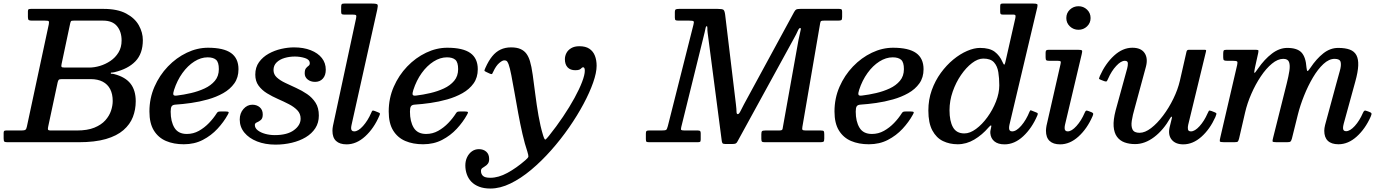

<svg xmlns="http://www.w3.org/2000/svg" viewBox="-62 -800 7767 1080"><path d="M380.5 0Q472 0 533.8 -18Q595.5 -36 632.5 -68.2Q669.5 -100.5 685.5 -142Q701.5 -183.5 701.5 -230.5Q701.5 -292 672.2 -329.5Q643 -367 581 -383Q571 -385.5 566 -385Q561 -384.5 561 -388.5Q561 -392.5 566 -392Q571 -391.5 582 -394Q658 -412 699.8 -455.2Q741.5 -498.5 741.5 -574.5Q741.5 -617 719 -657.5Q696.5 -698 647.5 -724Q598.5 -750 520.5 -750H112.5Q103 -750 99 -747.8Q95 -745.5 95 -736V-704Q95 -690.5 99.8 -687.2Q104.5 -684 117.5 -684H190.5Q208.5 -684 211.8 -680.8Q215 -677.5 212.5 -663.5L89 -87Q86.5 -73.5 80.5 -69.8Q74.5 -66 58.5 -66H-28Q-36 -66 -38.8 -63Q-41.5 -60 -41.5 -52V-22Q-41.5 -7 -37.5 -3.5Q-33.5 0 -19.5 0ZM370.5 -66H225Q209.5 -66 208 -71.2Q206.5 -76.5 209 -87.5L262 -335.5Q264.5 -347 268.5 -351Q272.5 -355 286 -355H447.5Q488 -355 515.8 -340.5Q543.5 -326 557.8 -298.5Q572 -271 572 -232Q572 -206 562.5 -177.2Q553 -148.5 530.5 -123.2Q508 -98 469 -82Q430 -66 370.5 -66ZM301 -420Q285.5 -420 283.8 -424.5Q282 -429 284.5 -440.5L332.5 -667Q335 -678 337.5 -681Q340 -684 353.5 -684H517.5Q570.5 -684 596.2 -653Q622 -622 622 -572Q622 -533.5 604.5 -504.8Q587 -476 559 -457.2Q531 -438.5 499.8 -429.2Q468.5 -420 440.5 -420Z M778.5 -173Q778.5 -106.5 803.5 -66Q828.5 -25.5 871.8 -7Q915 11.5 972 11.5Q1031.5 11.5 1078.8 -13Q1126 -37.5 1161.2 -75.5Q1196.5 -113.5 1219 -154.5Q1226.5 -166.5 1223.5 -169.8Q1220.5 -173 1205 -173H1182Q1170 -173 1165.5 -171.2Q1161 -169.5 1157 -163Q1139 -134.5 1113.5 -108Q1088 -81.5 1056.8 -64Q1025.5 -46.5 989 -46.5Q940.5 -46.5 919.2 -81.5Q898 -116.5 898 -172Q898 -193.5 903.5 -202Q909 -210.5 925 -211.5Q965.5 -214 1013 -220.8Q1060.5 -227.5 1107.5 -240.8Q1154.5 -254 1193.5 -276Q1232.5 -298 1256 -331Q1279.5 -364 1279.5 -410.5Q1279.5 -472 1237.5 -501.8Q1195.5 -531.5 1108 -531.5Q1047.5 -531.5 988.8 -503.5Q930 -475.5 882.5 -426Q835 -376.5 806.8 -311.8Q778.5 -247 778.5 -173ZM933.5 -262.5Q915.5 -260 913.2 -267.8Q911 -275.5 917 -294Q934.5 -348 964.2 -389.2Q994 -430.5 1031 -454Q1068 -477.5 1106 -477.5Q1137.5 -477.5 1153.2 -463.8Q1169 -450 1169 -411Q1169 -372 1146.8 -345.5Q1124.5 -319 1089 -302.5Q1053.5 -286 1012.5 -276.5Q971.5 -267 933.5 -262.5Z M1629 -132.5Q1629 -95.5 1591.2 -67.8Q1553.5 -40 1483.5 -40Q1456 -40 1430.2 -47Q1404.5 -54 1388 -66.8Q1371.5 -79.5 1371.5 -97Q1371.5 -107 1382.8 -111.5Q1394 -116 1405 -125Q1416 -134 1416 -156Q1416 -182 1399.2 -196.5Q1382.5 -211 1357.5 -211Q1328.5 -211 1307.5 -187Q1286.5 -163 1286.5 -127.5Q1286.5 -86 1312.5 -54.2Q1338.5 -22.5 1384 -4.5Q1429.5 13.5 1487.5 13.5Q1535.5 13.5 1579.5 3Q1623.5 -7.5 1657.8 -28Q1692 -48.5 1711.8 -79Q1731.5 -109.5 1731.5 -150Q1731.5 -193.5 1713 -222.2Q1694.5 -251 1665.5 -270.8Q1636.5 -290.5 1604 -305.2Q1571.5 -320 1542.5 -333.8Q1513.5 -347.5 1495 -364.5Q1476.5 -381.5 1476.5 -406Q1476.5 -432 1494 -449Q1511.5 -466 1539 -474Q1566.5 -482 1596.5 -482Q1626 -482 1653.2 -473.5Q1680.5 -465 1680.5 -444Q1680.5 -434.5 1673.2 -429.5Q1666 -424.5 1659 -416Q1652 -407.5 1652 -387Q1652 -366.5 1668.5 -353Q1685 -339.5 1710.5 -339.5Q1737.5 -339.5 1754 -357.8Q1770.5 -376 1770.5 -408Q1770.5 -445.5 1748.5 -473.5Q1726.5 -501.5 1686 -517.5Q1645.5 -533.5 1591.5 -533.5Q1558 -533.5 1520.2 -525Q1482.5 -516.5 1449.2 -498Q1416 -479.5 1395 -450.5Q1374 -421.5 1374 -380Q1374 -343.5 1392.5 -318.2Q1411 -293 1440 -275.2Q1469 -257.5 1501.5 -243.2Q1534 -229 1563 -214Q1592 -199 1610.5 -179.8Q1629 -160.5 1629 -132.5Z M2060 -746Q2065 -768 2061.5 -774Q2058 -780 2029.5 -780H1875Q1863.5 -780 1860.2 -776.5Q1857 -773 1857 -761V-733Q1857 -724 1860.2 -721Q1863.5 -718 1873 -718H1919Q1936.5 -718 1940.2 -714.8Q1944 -711.5 1941 -697.5L1811 -92.5Q1809.5 -87 1808.8 -78.5Q1808 -70 1808 -64.5Q1808 -26 1828.5 -7Q1849 12 1887.5 12Q1943 12 1992.2 -33Q2041.5 -78 2072 -149.5Q2076 -158.5 2075 -161.8Q2074 -165 2064 -168.5L2048 -175Q2036.5 -179.5 2033.2 -177.5Q2030 -175.5 2026 -165Q2007 -121.5 1980 -91.2Q1953 -61 1930.5 -61Q1913 -61 1913 -79.5Q1913 -83.5 1913.8 -88.5Q1914.5 -93.5 1915.5 -97.5Z M2124.5 -173Q2124.5 -106.5 2149.5 -66Q2174.5 -25.5 2217.8 -7Q2261 11.5 2318 11.5Q2377.5 11.5 2424.8 -13Q2472 -37.5 2507.2 -75.5Q2542.5 -113.5 2565 -154.5Q2572.5 -166.5 2569.5 -169.8Q2566.5 -173 2551 -173H2528Q2516 -173 2511.5 -171.2Q2507 -169.5 2503 -163Q2485 -134.5 2459.5 -108Q2434 -81.5 2402.8 -64Q2371.5 -46.5 2335 -46.5Q2286.5 -46.5 2265.2 -81.5Q2244 -116.5 2244 -172Q2244 -193.5 2249.5 -202Q2255 -210.5 2271 -211.5Q2311.5 -214 2359 -220.8Q2406.5 -227.5 2453.5 -240.8Q2500.5 -254 2539.5 -276Q2578.5 -298 2602 -331Q2625.5 -364 2625.5 -410.5Q2625.5 -472 2583.5 -501.8Q2541.5 -531.5 2454 -531.5Q2393.5 -531.5 2334.8 -503.5Q2276 -475.5 2228.5 -426Q2181 -376.5 2152.8 -311.8Q2124.5 -247 2124.5 -173ZM2279.5 -262.5Q2261.5 -260 2259.2 -267.8Q2257 -275.5 2263 -294Q2280.5 -348 2310.2 -389.2Q2340 -430.5 2377 -454Q2414 -477.5 2452 -477.5Q2483.5 -477.5 2499.2 -463.8Q2515 -450 2515 -411Q2515 -372 2492.8 -345.5Q2470.5 -319 2435 -302.5Q2399.5 -286 2358.5 -276.5Q2317.5 -267 2279.5 -262.5Z M3174 -405Q3191.5 -405 3198.8 -409Q3206 -413 3209.2 -417.2Q3212.5 -421.5 3218.5 -421.5Q3227.5 -421.5 3227.5 -402Q3227.5 -379 3212.2 -339Q3197 -299 3169.5 -248.8Q3142 -198.5 3105 -143.5Q3068 -88.5 3025.5 -35.5Q3011 -17.5 3006 -15Q3001 -12.5 2992.5 -40Q2977.5 -89.5 2967 -149.8Q2956.5 -210 2949 -270Q2941.5 -330 2934.5 -379.2Q2927.5 -428.5 2919 -456Q2911.5 -481 2899 -498Q2886.5 -515 2865.8 -524.2Q2845 -533.5 2812.5 -533.5Q2780 -533.5 2753.8 -521.2Q2727.5 -509 2706.8 -483.5Q2686 -458 2668.5 -418.5Q2663.5 -407.5 2663 -403.5Q2662.5 -399.5 2674.5 -394.5L2695 -385Q2704.5 -381.5 2706.5 -384.8Q2708.5 -388 2712.5 -396.5Q2728 -430 2745.8 -445.2Q2763.5 -460.5 2774 -460.5Q2787 -460.5 2791.5 -453.2Q2796 -446 2799 -438Q2806 -419 2814.2 -377Q2822.5 -335 2832.2 -279.2Q2842 -223.5 2853 -163Q2864 -102.5 2877 -46Q2890 10.5 2904.5 53Q2911 74.5 2910.2 80.8Q2909.5 87 2894 100.5Q2843 145 2792.2 172.5Q2741.5 200 2696.5 200Q2665.5 200 2654.5 189.2Q2643.5 178.5 2643.5 161.5Q2643.5 151.5 2650.2 146Q2657 140.5 2666.2 135.2Q2675.5 130 2682.5 120.5Q2689.5 111 2689.5 94.5Q2689.5 67.5 2673.2 53.2Q2657 39 2632 39Q2609.5 39 2592.2 51.5Q2575 64 2565.2 84.8Q2555.5 105.5 2555.5 130.5Q2555.5 156.5 2563.8 180.2Q2572 204 2589.2 222Q2606.5 240 2633.2 250.2Q2660 260.5 2696.5 260.5Q2751 260.5 2809.2 232.2Q2867.5 204 2925.5 155.5Q2983.5 107 3038 45.5Q3092.5 -16 3139 -83Q3185.5 -150 3220.2 -215Q3255 -280 3274.5 -335.8Q3294 -391.5 3294 -430Q3294 -462 3284.2 -486.8Q3274.5 -511.5 3253.2 -525.8Q3232 -540 3197 -540Q3169.5 -540 3151.2 -529.2Q3133 -518.5 3124.2 -501.8Q3115.5 -485 3115.5 -467Q3115.5 -437.5 3130.8 -421.2Q3146 -405 3174 -405Z M4404 -584Q4418.5 -610 4425.5 -626.2Q4432.5 -642.5 4439 -642.5Q4443.5 -642.5 4442.5 -635.2Q4441.5 -628 4437.8 -613Q4434 -598 4429.5 -575L4342.5 -89.5Q4341 -80 4340 -75Q4339 -70 4334.5 -68Q4330 -66 4318 -66H4243Q4228 -66 4224.2 -62Q4220.5 -58 4220.5 -44V-20Q4220.5 -7 4224 -3.5Q4227.5 0 4240 0H4550.5Q4565 0 4569.8 -2.8Q4574.5 -5.5 4574.5 -20.5V-43.5Q4574.5 -58 4571.8 -62Q4569 -66 4554.5 -66H4471.5Q4455.5 -66 4452.2 -69.8Q4449 -73.5 4451.5 -87L4551.5 -670Q4553 -680 4557.5 -682Q4562 -684 4574 -684H4651.5Q4666.5 -684 4670.8 -687.2Q4675 -690.5 4675 -705V-734Q4675 -745 4671 -747.5Q4667 -750 4657.5 -750H4440.5Q4423 -750 4417 -746.8Q4411 -743.5 4405 -732.5L4123 -213.5Q4111 -191 4103 -174.5Q4095 -158 4088 -158Q4081 -158 4081 -171.2Q4081 -184.5 4077.5 -214L4017 -717Q4014 -740.5 4007 -745.2Q4000 -750 3974.5 -750H3758.5Q3745.5 -750 3739.8 -747.5Q3734 -745 3734 -730.5V-701.5Q3734 -689.5 3738 -686.8Q3742 -684 3754.5 -684H3814.5Q3835.5 -684 3839.2 -680.2Q3843 -676.5 3838.5 -660.5L3694.5 -90.5Q3690 -73 3685 -69.5Q3680 -66 3658 -66H3587.5Q3577 -66 3574 -62.5Q3571 -59 3571 -48V-17Q3571 -4.5 3575.2 -2.2Q3579.5 0 3592 0H3860.5Q3871.5 0 3875.5 -2.2Q3879.5 -4.5 3879.5 -15.5V-50.5Q3879.5 -60 3876 -63Q3872.5 -66 3863.5 -66H3791.5Q3774.5 -66 3770.5 -68.8Q3766.5 -71.5 3770 -85L3902 -619.5Q3905.5 -635 3907.2 -643.8Q3909 -652.5 3913 -652.5Q3917.5 -652.5 3917 -641.8Q3916.5 -631 3918.5 -615.5L3997.5 -10.5Q3998.5 0 4001.8 5Q4005 10 4017.5 10H4056.5Q4070.5 10 4076.2 7.2Q4082 4.5 4086.5 -4.5Z M4632 -173Q4632 -106.5 4657 -66Q4682 -25.5 4725.2 -7Q4768.5 11.5 4825.5 11.5Q4885 11.5 4932.2 -13Q4979.5 -37.5 5014.8 -75.5Q5050 -113.5 5072.5 -154.5Q5080 -166.5 5077 -169.8Q5074 -173 5058.5 -173H5035.5Q5023.5 -173 5019 -171.2Q5014.5 -169.5 5010.5 -163Q4992.5 -134.5 4967 -108Q4941.5 -81.5 4910.2 -64Q4879 -46.5 4842.5 -46.5Q4794 -46.5 4772.8 -81.5Q4751.5 -116.5 4751.5 -172Q4751.5 -193.5 4757 -202Q4762.5 -210.5 4778.5 -211.5Q4819 -214 4866.5 -220.8Q4914 -227.5 4961 -240.8Q5008 -254 5047 -276Q5086 -298 5109.5 -331Q5133 -364 5133 -410.5Q5133 -472 5091 -501.8Q5049 -531.5 4961.5 -531.5Q4901 -531.5 4842.2 -503.5Q4783.5 -475.5 4736 -426Q4688.5 -376.5 4660.2 -311.8Q4632 -247 4632 -173ZM4787 -262.5Q4769 -260 4766.8 -267.8Q4764.5 -275.5 4770.5 -294Q4788 -348 4817.8 -389.2Q4847.5 -430.5 4884.5 -454Q4921.5 -477.5 4959.5 -477.5Q4991 -477.5 5006.8 -463.8Q5022.5 -450 5022.5 -411Q5022.5 -372 5000.2 -345.5Q4978 -319 4942.5 -302.5Q4907 -286 4866 -276.5Q4825 -267 4787 -262.5Z M5559 -320Q5559 -276.5 5540.5 -229.2Q5522 -182 5492.2 -141Q5462.5 -100 5428.2 -74.8Q5394 -49.5 5362.5 -49.5Q5318 -49.5 5298.5 -84.2Q5279 -119 5279 -180Q5279 -233 5297 -284.8Q5315 -336.5 5343.8 -378.2Q5372.5 -420 5405.5 -445.2Q5438.5 -470.5 5469 -470.5Q5510 -470.5 5529 -449.5Q5548 -428.5 5553.5 -394.2Q5559 -360 5559 -320ZM5773 -150.5Q5776.5 -159 5775.2 -162Q5774 -165 5767 -167.5L5741 -178Q5735 -180.5 5733.2 -179Q5731.5 -177.5 5729 -171.5Q5710.5 -125.5 5682.8 -93.2Q5655 -61 5631.5 -61Q5614 -61 5614 -79.5Q5614 -83.5 5614.5 -88.5Q5615 -93.5 5616 -97.5L5773 -760Q5776 -774 5771.5 -777Q5767 -780 5749.5 -780H5578Q5568 -780 5566 -776Q5564 -772 5564 -761.5V-734.5Q5564 -725 5566.5 -721.5Q5569 -718 5578 -718H5636.5Q5649.5 -718 5650.2 -712Q5651 -706 5649 -697L5593 -450Q5590 -436.5 5586.8 -436.5Q5583.5 -436.5 5577 -451.5Q5561.5 -487.5 5533 -509Q5504.5 -530.5 5450.5 -530.5Q5417.5 -530.5 5378 -513.5Q5338.5 -496.5 5300.2 -465Q5262 -433.5 5230.2 -390Q5198.5 -346.5 5179.2 -293Q5160 -239.5 5160 -178.5Q5160 -108 5182.5 -66.2Q5205 -24.5 5242.2 -6.5Q5279.5 11.5 5325 11.5Q5374 11.5 5418.5 -15Q5463 -41.5 5498.5 -83Q5509 -95 5512.5 -94.5Q5516 -94 5512.5 -80.5Q5512 -76.5 5510 -69.2Q5508 -62 5508.5 -51Q5511 -21.5 5531.5 -4.8Q5552 12 5588.5 12Q5644.5 12 5693.5 -33.5Q5742.5 -79 5773 -150.5Z M6022.5 -494.5Q6027 -512 6024 -516Q6021 -520 6000.5 -520H5838.5Q5828.5 -520 5824 -517.2Q5819.5 -514.5 5819.5 -503.5V-478Q5819.5 -465 5823.2 -461.5Q5827 -458 5840 -458H5886.5Q5900.5 -458 5903.5 -454.8Q5906.5 -451.5 5903.5 -439.5L5824.5 -92.5Q5823.5 -87 5822.5 -78.8Q5821.5 -70.5 5821.5 -65Q5821.5 -26.5 5842 -7.2Q5862.5 12 5901 12Q5956 12 6004.5 -32Q6053 -76 6083.5 -146Q6088 -156 6087.2 -160.5Q6086.5 -165 6078.5 -168.5L6060.5 -175.5Q6050.5 -179.5 6046.5 -176.8Q6042.5 -174 6039 -165Q6020.5 -121.5 5993.2 -91.2Q5966 -61 5944 -61Q5926.5 -61 5926.5 -79.5Q5926.5 -83.5 5927 -88.5Q5927.5 -93.5 5928.5 -97.5ZM5936 -698.5Q5936 -670.5 5956.2 -651.5Q5976.5 -632.5 6004.5 -632.5Q6032.5 -632.5 6052.5 -651.5Q6072.5 -670.5 6072.5 -698.5Q6072.5 -727 6052.5 -746Q6032.5 -765 6004.5 -765Q5976.5 -765 5956.2 -746Q5936 -727 5936 -698.5Z M6125 -373Q6121 -363 6120 -359Q6119 -355 6130 -351L6149.5 -343.5Q6160.5 -339.5 6163.8 -343.5Q6167 -347.5 6171 -357Q6190 -400.5 6216.8 -429.2Q6243.5 -458 6265 -458Q6282 -458 6282.2 -444Q6282.5 -430 6278.5 -415.5L6213.5 -179Q6199.5 -125 6202.2 -88.8Q6205 -52.5 6221.2 -30.5Q6237.5 -8.5 6263.8 1Q6290 10.5 6323 10.5Q6378 10.5 6430.2 -29Q6482.5 -68.5 6521.5 -137.5Q6526 -144.5 6528.8 -143.8Q6531.5 -143 6529 -132.5L6517 -83.5Q6507.5 -40 6529 -14Q6550.5 12 6594 12Q6648 12 6695.8 -30.5Q6743.5 -73 6774.5 -141.5Q6779.5 -153.5 6780.5 -159Q6781.5 -164.5 6768 -169.5L6753 -175.5Q6740.5 -180 6738 -176.8Q6735.5 -173.5 6730.5 -162Q6712 -119.5 6685.5 -90.2Q6659 -61 6637 -61Q6622 -61 6620.2 -73Q6618.5 -85 6621.5 -97.5L6721.5 -509.5Q6723.5 -517 6721.5 -518.5Q6719.5 -520 6710 -520H6627Q6619.5 -520 6616.5 -517.5Q6613.5 -515 6612 -509L6575 -346.5Q6563.5 -296.5 6538.2 -244.8Q6513 -193 6480.2 -149.5Q6447.5 -106 6413 -79.5Q6378.5 -53 6348 -53Q6318 -53 6308.8 -71Q6299.5 -89 6304.2 -120.5Q6309 -152 6321 -193L6383.5 -423.5Q6396.5 -471.5 6376.5 -501.5Q6356.5 -531.5 6307.5 -531.5Q6253 -531.5 6204.5 -487Q6156 -442.5 6125 -373Z M6838 -520Q6824 -520 6821.2 -515.5Q6818.5 -511 6818.5 -497V-477.5Q6818.5 -464 6823 -461Q6827.5 -458 6841.5 -458H6873.5Q6893 -458 6896.8 -454Q6900.5 -450 6897 -434.5L6802.5 -28Q6798 -10 6799.5 -5Q6801 0 6824 0H6880Q6897.5 0 6901 -4Q6904.5 -8 6908 -21.5L6941.5 -166.5Q6953.5 -219 6976.8 -272.2Q7000 -325.5 7030 -370.2Q7060 -415 7092.8 -442Q7125.5 -469 7156.5 -469Q7182 -469 7188.8 -451Q7195.5 -433 7190.8 -401.8Q7186 -370.5 7176 -331L7099.5 -26Q7095 -9 7096.2 -4.5Q7097.5 0 7120 0H7177Q7193 0 7197.2 -4Q7201.5 -8 7205 -20.5L7238.5 -155.5Q7251.5 -207.5 7273.5 -262.2Q7295.5 -317 7323.2 -364Q7351 -411 7382.2 -440Q7413.5 -469 7445.5 -469Q7475 -469 7479.2 -450.5Q7483.5 -432 7474.2 -400Q7465 -368 7454 -327L7391.5 -96.5Q7389.5 -89.5 7388.2 -79.8Q7387 -70 7387 -64.5Q7387 -27 7407.2 -7.8Q7427.5 11.5 7467 11.5Q7521.5 11.5 7569.5 -31.8Q7617.5 -75 7648 -143.5Q7654 -157 7652.5 -162Q7651 -167 7639.5 -171L7628.5 -175Q7617.5 -179.5 7613.2 -177.2Q7609 -175 7604.5 -165Q7585.5 -121 7558.8 -91.5Q7532 -62 7509.5 -62Q7492.5 -62 7492.5 -80Q7492.5 -89.5 7496.5 -104.5L7561.5 -341Q7576.5 -395 7578 -431.2Q7579.5 -467.5 7567.8 -489.5Q7556 -511.5 7530.5 -521Q7505 -530.5 7465.5 -530.5Q7420.5 -530.5 7381.8 -500Q7343 -469.5 7309 -418.5Q7296.5 -400 7292.8 -400.5Q7289 -401 7287 -420Q7283 -479 7258.8 -504.8Q7234.5 -530.5 7179 -530.5Q7134.5 -530.5 7092.5 -498.5Q7050.5 -466.5 7014.5 -414.5Q6995.5 -386 6993.8 -390.5Q6992 -395 6997 -419L7015.5 -502.5Q7018.5 -516.5 7014.8 -518.2Q7011 -520 6994.5 -520Z"/></svg>

Font: Besley Medium
Style: Italic
Weight: 500
Italic angle: -13°
Designer: Owen Earl
Foundry: indestructible type*
Version: Version 2.001